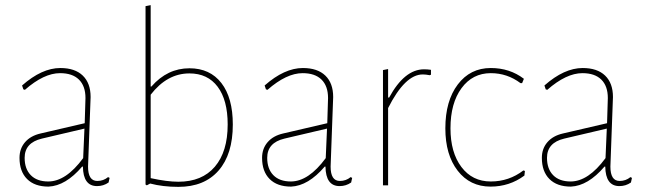

<svg xmlns="http://www.w3.org/2000/svg" viewBox="-20 -722 2517 748"><path d="M215 -457Q272 -457 302.5 -427.5Q333 -398 333 -344Q333 -332 328 -209Q323 -86 323 -73Q323 -17 359 -17Q383 -17 401 -32L407 -29L403 -11Q383 3 358 3Q304 3 303 -73H300Q236 2 169 5Q115 5 85.5 -24.5Q56 -54 56 -107Q56 -143 77.5 -168Q99 -193 138 -202L310 -242L313 -340Q313 -387 287.5 -412Q262 -437 214 -437Q151 -437 77 -372L71 -374L66 -389Q143 -457 215 -457ZM309 -221 143 -182Q76 -166 76 -107Q76 -64 100 -39.5Q124 -15 168 -15Q237 -15 304 -106Z M718 -456Q798 -456 842.5 -398.5Q887 -341 887 -237Q887 -121 831.5 -57.5Q776 6 675 6Q614 6 565 -7L552 0L547 -3V-698L567 -702V-385H570Q632 -456 718 -456ZM718 -436Q631 -436 567 -353V-28Q631 -14 675 -14Q767 -14 817 -72.5Q867 -131 867 -237Q867 -332 828 -384Q789 -436 718 -436Z M1160 -457Q1217 -457 1247.5 -427.5Q1278 -398 1278 -344Q1278 -332 1273 -209Q1268 -86 1268 -73Q1268 -17 1304 -17Q1328 -17 1346 -32L1352 -29L1348 -11Q1328 3 1303 3Q1249 3 1248 -73H1245Q1181 2 1114 5Q1060 5 1030.5 -24.5Q1001 -54 1001 -107Q1001 -143 1022.5 -168Q1044 -193 1083 -202L1255 -242L1258 -340Q1258 -387 1232.5 -412Q1207 -437 1159 -437Q1096 -437 1022 -372L1016 -374L1011 -389Q1088 -457 1160 -457ZM1254 -221 1088 -182Q1021 -166 1021 -107Q1021 -64 1045 -39.5Q1069 -15 1113 -15Q1182 -15 1249 -106Z M1492 -453V-342H1496Q1556 -452 1632 -452Q1645 -452 1659 -450V-431L1654 -429Q1639 -432 1627 -432Q1558 -432 1492 -301V0H1472V-449Z M1892 -457Q1966 -457 2021 -415L2014 -398H2008Q1956 -437 1892 -437Q1821 -437 1778 -378.5Q1735 -320 1735 -222Q1735 -128 1777.5 -71.5Q1820 -15 1892 -15Q1963 -15 2019 -58L2025 -56L2023 -38Q1965 5 1891 5Q1811 5 1763 -57Q1715 -119 1715 -222Q1715 -329 1763.5 -393Q1812 -457 1892 -457Z M2250 -457Q2307 -457 2337.5 -427.5Q2368 -398 2368 -344Q2368 -332 2363 -209Q2358 -86 2358 -73Q2358 -17 2394 -17Q2418 -17 2436 -32L2442 -29L2438 -11Q2418 3 2393 3Q2339 3 2338 -73H2335Q2271 2 2204 5Q2150 5 2120.5 -24.5Q2091 -54 2091 -107Q2091 -143 2112.5 -168Q2134 -193 2173 -202L2345 -242L2348 -340Q2348 -387 2322.5 -412Q2297 -437 2249 -437Q2186 -437 2112 -372L2106 -374L2101 -389Q2178 -457 2250 -457ZM2344 -221 2178 -182Q2111 -166 2111 -107Q2111 -64 2135 -39.5Q2159 -15 2203 -15Q2272 -15 2339 -106Z"/></svg>

Font: Alegreya Sans Thin
Style: Regular
Weight: 100
Designer: Juan Pablo del Peral
Foundry: Huerta Tipografica
Version: Version 2.007